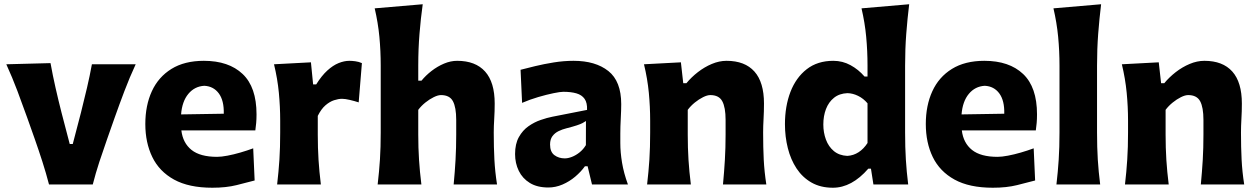

<svg xmlns="http://www.w3.org/2000/svg" viewBox="-20 -860 5868 895"><path d="M208.5 0H412.4Q425.9 -52.9 443 -105.1Q460.1 -157.2 478.8 -210.1L514 -310.1Q536.1 -372.6 560 -435.5Q583.8 -498.4 612.5 -560.4H408.4Q398.6 -506.5 385.5 -450.6Q372.4 -394.7 357.3 -334.8L319.2 -188.8H305L266.9 -334.6Q252.1 -392.7 239 -450.4Q225.9 -508 215.5 -565.8L9.4 -560.4Q37.6 -498.5 61.2 -435.9Q84.8 -373.2 106.9 -311.2L142.1 -211.9Q160.3 -160.2 177.6 -106.4Q194.8 -52.7 208.5 0Z M969.9 15.1Q1034.2 15.1 1082.9 2.9Q1131.7 -9.3 1167 -18.7L1160.3 -168.6Q1132.3 -158.2 1100.7 -149Q1069.2 -139.8 1040.5 -134.4Q1011.9 -128.9 991.9 -128.9Q913.1 -128.9 872.8 -161.1Q832.5 -193.4 825.4 -252H1170.2Q1172.7 -269.2 1174.2 -286.8Q1175.8 -304.4 1175.8 -327Q1175.8 -453.8 1111 -515.1Q1046.2 -576.5 930.3 -576.5Q840 -576.5 779.1 -538.7Q718.3 -501 687.8 -434.6Q657.4 -368.2 657.4 -281.9Q657.4 -195.1 689.9 -128.1Q722.3 -61 791.3 -22.9Q860.4 15.1 969.9 15.1ZM1023.1 -329.9 824.1 -326.7Q828.9 -387.7 858.1 -422.6Q887.2 -457.5 932.3 -460.1Q975.3 -458 1000 -424.6Q1024.7 -391.1 1023.1 -329.9Z M1271.8 0H1475.7Q1468.3 -59.7 1464.8 -114.9Q1461.3 -170.1 1461.3 -232.7V-319.8Q1477.2 -351.9 1497.1 -369.1Q1516.9 -386.2 1537.2 -392.8Q1557.5 -399.4 1574.4 -399.4Q1588.9 -399.4 1610.5 -394.3Q1632.2 -389.2 1652 -382.8L1667 -565.8Q1652.5 -572.3 1636.7 -574.4Q1620.9 -576.5 1608.6 -576.5Q1584.6 -576.5 1558.3 -565.9Q1532.1 -555.3 1505.7 -531.2Q1479.3 -507.2 1453.9 -466.5H1439.6L1429.4 -569.5L1257.3 -560.4Q1273.6 -493 1279.9 -427.6Q1286.1 -362.1 1286.1 -298.2V-242.4Q1286.1 -172.5 1282.5 -116.1Q1278.8 -59.7 1271.8 0Z M1740.4 0H1944.3Q1936.8 -59.7 1933.3 -114.9Q1929.7 -170.1 1929.7 -232.7V-348Q1943.5 -366.5 1962.8 -382Q1982.1 -397.5 2001.8 -407.1Q2021.5 -416.8 2035.6 -416.8Q2076 -416.8 2091.3 -388.2Q2106.6 -359.5 2106.6 -301.1V-232.7Q2106.6 -170.1 2103.5 -114.9Q2100.4 -59.7 2094.7 0H2296.9Q2287.6 -59.7 2284.6 -116.1Q2281.6 -172.5 2281.6 -242.4Q2281.6 -271.6 2283.8 -306.2Q2286 -340.7 2286 -377.3Q2286 -476.7 2241.2 -526.6Q2196.5 -576.5 2111 -576.5Q2080.7 -576.5 2050 -563.6Q2019.2 -550.6 1991.9 -529.5Q1964.7 -508.5 1944.8 -484H1929.7V-554.4Q1929.7 -631.8 1935.5 -702.9Q1941.2 -773.9 1950.5 -840.2L1726.6 -821.1Q1742.2 -754.2 1748.5 -688.5Q1754.7 -622.7 1754.7 -554.4V-242.4Q1754.7 -172.5 1751.1 -116.1Q1747.4 -59.7 1740.4 0Z M2612.8 -121.7Q2584.8 -121.7 2564.5 -136.7Q2544.1 -151.7 2544.1 -186.5Q2544.1 -210.3 2555.1 -225.2Q2566.1 -240.1 2583.7 -248.7Q2601.4 -257.3 2621.3 -262.2Q2651.5 -269.9 2668.6 -275.6Q2685.7 -281.2 2695.2 -286.2Q2704.8 -291.2 2711.4 -295.9L2711.1 -183.6Q2699.1 -163.6 2681.7 -149.7Q2664.4 -135.9 2646.2 -128.8Q2627.9 -121.7 2612.8 -121.7ZM2536 14Q2570 14 2602.2 0.1Q2634.4 -13.8 2661.4 -36.6Q2688.3 -59.4 2706.7 -85.1H2719.1L2739.6 0H2907.1Q2887.5 -53.7 2879.6 -101.9Q2871.6 -150.1 2871.6 -192.9V-237.6Q2871.6 -268.7 2873.7 -307.9Q2875.8 -347.2 2875.8 -374.5Q2875.8 -481.3 2815.8 -528.9Q2755.9 -576.5 2653.6 -576.5Q2607.9 -576.5 2561.4 -569Q2514.8 -561.5 2474.5 -551.7Q2434.2 -541.8 2406.6 -534.7L2413.7 -380.5Q2449.5 -396 2488.9 -407.6Q2528.3 -419.1 2560.1 -425.6Q2592 -432.1 2605.6 -432.1Q2641.8 -432.1 2667 -424.8Q2692.2 -417.5 2705.1 -399.1Q2717.9 -380.7 2716.5 -347.7L2554.9 -315.9Q2530.6 -311.2 2500.7 -300.9Q2470.7 -290.7 2443.5 -271.6Q2416.3 -252.6 2398.7 -221Q2381 -189.5 2381 -141.8Q2381 -99.1 2398.3 -63.6Q2415.5 -28.2 2449.9 -7.1Q2484.2 14 2536 14Z M2996.4 0H3200.4Q3192.9 -59.7 3189.4 -114.9Q3185.9 -170.1 3185.9 -232.7V-348Q3199.7 -366.5 3218.8 -382Q3238 -397.5 3257.4 -407.1Q3276.9 -416.8 3291 -416.8Q3331.4 -416.8 3346.8 -388.2Q3362.3 -359.5 3362.3 -301.1V-232.7Q3362.3 -170.1 3359 -114.9Q3355.8 -59.7 3350.1 0H3552.2Q3543 -59.7 3540.1 -116.1Q3537.3 -172.5 3537.3 -242.4Q3537.3 -271.6 3539.3 -306.2Q3541.3 -340.7 3541.3 -377.3Q3541.3 -476.7 3496.7 -526.6Q3452.1 -576.5 3366.7 -576.5Q3332.7 -576.5 3298.2 -562Q3263.7 -547.5 3233.2 -523.8Q3202.6 -500 3179.7 -472.2H3164.9L3154 -569.5L2981.9 -560.4Q2998.2 -493 3004.5 -427.6Q3010.7 -362.1 3010.7 -298.2V-242.4Q3010.7 -172.5 3007.1 -116.1Q3003.4 -59.7 2996.4 0Z M3929.7 -133.3Q3891.9 -135.1 3867 -155.8Q3842.1 -176.6 3830 -209.4Q3817.9 -242.2 3817.9 -279.6Q3817.9 -319.3 3830.3 -351.8Q3842.8 -384.3 3867.8 -404.3Q3892.7 -424.3 3930.3 -425.8Q3955.1 -425.3 3979.8 -413.2Q4004.6 -401.2 4023.9 -378.4V-193.4Q4006.2 -166 3982.5 -150.6Q3958.8 -135.1 3929.7 -133.3ZM3862.5 15.1Q3950.4 15.1 4027.7 -73.9H4039.9L4051.4 0H4213.5Q4206.1 -59.7 4202.6 -116.1Q4199.1 -172.5 4199.1 -242.4V-554.4Q4199.1 -631.8 4204.5 -702.9Q4210 -773.9 4218.1 -840.2L3995.9 -821.1Q4011.6 -754.2 4017.7 -688.5Q4023.9 -622.7 4023.9 -554.4V-503.3H4009.9Q3981.9 -536 3944.7 -556.2Q3907.6 -576.5 3864.4 -576.5Q3790.7 -576.5 3740.5 -537.4Q3690.3 -498.2 3664.6 -431.5Q3639 -364.7 3639 -281.2Q3639 -222.7 3652.5 -169.2Q3666 -115.7 3693.4 -74.3Q3720.9 -32.9 3763 -8.9Q3805.2 15.1 3862.5 15.1Z M4608.1 15.1Q4672.4 15.1 4721.1 2.9Q4769.9 -9.3 4805.2 -18.7L4798.5 -168.6Q4770.5 -158.2 4738.9 -149Q4707.4 -139.8 4678.7 -134.4Q4650.1 -128.9 4630 -128.9Q4551.3 -128.9 4511 -161.1Q4470.7 -193.4 4463.5 -252H4808.4Q4810.9 -269.2 4812.4 -286.8Q4814 -304.4 4814 -327Q4814 -453.8 4749.2 -515.1Q4684.4 -576.5 4568.5 -576.5Q4478.2 -576.5 4417.3 -538.7Q4356.4 -501 4326 -434.6Q4295.6 -368.2 4295.6 -281.9Q4295.6 -195.1 4328 -128.1Q4360.5 -61 4429.5 -22.9Q4498.5 15.1 4608.1 15.1ZM4661.3 -329.9 4462.2 -326.7Q4467.1 -387.7 4496.3 -422.6Q4525.4 -457.5 4570.5 -460.1Q4613.4 -458 4638.2 -424.6Q4662.9 -391.1 4661.3 -329.9Z M4904.5 0H5108.4Q5100.9 -59.7 5097.3 -116.1Q5093.8 -172.5 5093.8 -242.4V-554.4Q5093.8 -631.8 5099.2 -702.9Q5104.7 -773.9 5112.8 -840.2L4890.6 -821.1Q4906.2 -754.2 4912.5 -688.5Q4918.8 -622.7 4918.8 -554.4V-242.4Q4918.8 -172.5 4915.1 -116.1Q4911.5 -59.7 4904.5 0Z M5224 0H5427.9Q5420.4 -59.7 5416.9 -114.9Q5413.4 -170.1 5413.4 -232.7V-348Q5427.2 -366.5 5446.4 -382Q5465.5 -397.5 5484.9 -407.1Q5504.4 -416.8 5518.6 -416.8Q5558.9 -416.8 5574.4 -388.2Q5589.8 -359.5 5589.8 -301.1V-232.7Q5589.8 -170.1 5586.6 -114.9Q5583.3 -59.7 5577.6 0H5779.8Q5770.5 -59.7 5767.7 -116.1Q5764.8 -172.5 5764.8 -242.4Q5764.8 -271.6 5766.8 -306.2Q5768.9 -340.7 5768.9 -377.3Q5768.9 -476.7 5724.3 -526.6Q5679.7 -576.5 5594.2 -576.5Q5560.2 -576.5 5525.7 -562Q5491.2 -547.5 5460.7 -523.8Q5430.2 -500 5407.2 -472.2H5392.4L5381.5 -569.5L5209.5 -560.4Q5225.7 -493 5232 -427.6Q5238.3 -362.1 5238.3 -298.2V-242.4Q5238.3 -172.5 5234.6 -116.1Q5231 -59.7 5224 0Z"/></svg>

Font: Pinar FD VF
Style: Regular
Weight: 300
Designer: Amin Abedi
Version: Version 2.000